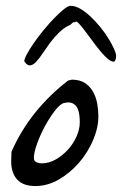

<svg xmlns="http://www.w3.org/2000/svg" viewBox="-20 -624 410 645"><path d="M17.6 -82Q17.6 -85.9 18.1 -98.1Q18.6 -110.4 18.6 -114.3Q49.8 -185.5 98.6 -246.1Q147.5 -306.6 209 -353.5Q210.9 -353.5 215.3 -355Q219.7 -356.4 221.7 -356.4Q248 -356.4 265.1 -345.2Q282.2 -334 292.5 -315.9Q302.7 -297.9 306.6 -275.9Q310.5 -253.9 310.5 -233.4Q310.5 -195.3 293 -153.8Q275.4 -112.3 245.6 -77.6Q215.8 -43 177.7 -21Q139.6 1 98.6 1Q57.6 1 37.6 -21Q17.6 -43 17.6 -82ZM93.8 -93.8Q93.8 -83 102.5 -79.1Q111.3 -75.2 120.1 -75.2Q144.5 -75.2 167.5 -88.4Q190.4 -101.6 208.5 -121.6Q226.6 -141.6 237.3 -166Q248 -190.4 248 -212.9Q248 -223.6 246.6 -236.8Q245.1 -250 240.2 -260.3Q235.4 -270.5 225.1 -276.4Q214.8 -282.2 196.3 -278.3Q182.6 -275.4 165 -252.9Q147.5 -230.5 131.3 -200.7Q115.2 -170.9 104.5 -141.1Q93.8 -111.3 93.8 -93.8ZM61.5 -418Q61.5 -425.8 70.8 -442.9Q80.1 -460 94.7 -481Q109.4 -502 127.4 -523.9Q145.5 -545.9 162.6 -563.5Q179.7 -581.1 194.3 -592.8Q209 -604.5 216.8 -604.5Q232.4 -604.5 249.5 -594.7Q266.6 -585 283.7 -568.8Q300.8 -552.7 316.4 -533.7Q332 -514.6 343.8 -495.6Q355.5 -476.6 362.8 -460.4Q370.1 -444.3 370.1 -435.5Q369.1 -415 358.9 -417Q348.6 -418.9 334 -433.6Q319.3 -448.2 302.7 -470.2Q286.1 -492.2 271.5 -512.2Q256.8 -532.2 246.1 -543.9Q235.4 -555.7 233.4 -549.8Q226.6 -549.8 224.1 -547.9Q221.7 -545.9 216.8 -541Q196.3 -532.2 179.2 -515.6Q162.1 -499 148.4 -480.5Q134.8 -461.9 123 -444.3Q111.3 -426.8 101.1 -416Q90.8 -405.3 81.1 -404.3Q71.3 -403.3 61.5 -418Z"/></svg>

Font: La Belle Aurore
Style: Regular
Weight: 400
Version: Version 1.001 2001